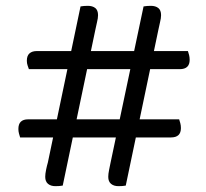

<svg xmlns="http://www.w3.org/2000/svg" viewBox="-20 -633 707 658"><path d="M566 -162H49Q47 -168 45 -175.5Q43 -183 43 -191Q43 -208 51.5 -216Q60 -224 76 -224H594Q596 -218 598 -210.5Q600 -203 600 -194Q600 -178 591.5 -170Q583 -162 566 -162ZM596 -396H79Q77 -402 74.5 -409Q72 -416 72 -425Q72 -442 81 -450Q90 -458 106 -458H624Q626 -452 628 -444.5Q630 -437 630 -428Q630 -412 621.5 -404Q613 -396 596 -396ZM307 -532 195 3Q190 4 183.5 4.5Q177 5 170 5Q154 5 144.5 -3Q135 -11 135 -27Q135 -37 138 -51.5Q141 -66 144 -76L256 -611Q261 -612 268 -612.5Q275 -613 281 -613Q297 -613 306.5 -605.5Q316 -598 316 -581Q316 -571 312.5 -557Q309 -543 307 -532ZM523 -532 411 3Q406 4 399.5 4.5Q393 5 386 5Q370 5 360.5 -3Q351 -11 351 -27Q351 -37 354 -51.5Q357 -66 359 -76L472 -611Q477 -612 484 -612.5Q491 -613 497 -613Q513 -613 522.5 -605.5Q532 -598 532 -581Q532 -571 528.5 -557Q525 -543 523 -532Z"/></svg>

Font: Baloo Bhaijaan 2
Style: Regular
Weight: 400
Designer: Sanskriti Dholi, Noopur Datye and Ek Type
Foundry: Ek Type
Version: Version 1.701